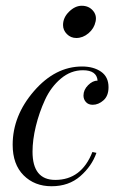

<svg xmlns="http://www.w3.org/2000/svg" viewBox="-20 -638 411 667"><path d="M245 -506Q226 -506 212.5 -519.5Q199 -533 199 -551Q199 -577 220 -597.5Q241 -618 264 -618Q288 -618 302.5 -601.5Q317 -585 312 -563Q307 -539 287.5 -522.5Q268 -506 245 -506ZM159 9Q100 9 62 -29Q24 -67 24 -135Q24 -236 98 -321.5Q172 -407 265 -407Q305 -407 331 -389Q357 -371 357 -335Q357 -305 339.5 -289.5Q322 -274 302 -274Q287 -274 278.5 -283.5Q270 -293 270 -306Q270 -326 286 -342Q302 -358 319 -358Q316 -394 268 -394Q226 -394 191.5 -365Q157 -336 136.5 -291.5Q116 -247 104.5 -199.5Q93 -152 93 -111Q93 -13 172 -13Q263 -13 301 -110L315 -107Q299 -61 259 -26Q219 9 159 9Z"/></svg>

Font: HK Venetian
Style: Italic
Weight: 400
Italic angle: -12°
Version: Version 1.000;PS 001.000;hotconv 1.0.88;makeotf.lib2.5.64775